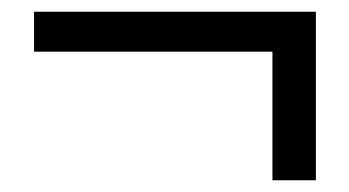

<svg xmlns="http://www.w3.org/2000/svg" viewBox="-20 -423 595 327"><path d="M444 -116V-335H38V-403H518V-116Z"/></svg>

Font: Noto Sans HK
Style: Regular
Weight: 400
Designer: Ryoko NISHIZUKA 西塚涼子 (kana, bopomofo & ideographs); Paul D. Hunt (Latin, Greek & Cyrillic); Sandoll Communications 산돌커뮤니
Foundry: Adobe
Version: Version 2.004-H2;hotconv 1.0.118;makeotfexe 2.5.65603